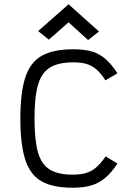

<svg xmlns="http://www.w3.org/2000/svg" viewBox="-20 -862 640 896"><path d="M318 14Q226 14 173 -16.5Q120 -47 97.5 -118Q75 -189 75 -309Q75 -430 98 -500.5Q121 -571 174.5 -601.5Q228 -632 322 -632Q373 -632 408 -622Q443 -612 471.5 -587.5Q500 -563 528 -520L472 -487Q451 -520 430 -538Q409 -556 384 -563.5Q359 -571 322 -571Q253 -571 213.5 -547Q174 -523 157.5 -466.5Q141 -410 141 -309Q141 -209 157 -152Q173 -95 212 -71Q251 -47 318 -47Q355 -47 381 -54.5Q407 -62 428.5 -80.5Q450 -99 473 -132L528 -99Q500 -56 470.5 -31.5Q441 -7 405.5 3.5Q370 14 318 14ZM391 -675 300 -758 208 -677 158 -717 300 -842 442 -715Z"/></svg>

Font: Victor Mono Light
Style: Regular
Weight: 300
Monospace: yes
Designer: Rune Bjørnerås
Version: Version 1.561;gftools[0.9.30]